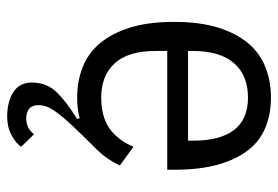

<svg xmlns="http://www.w3.org/2000/svg" viewBox="-140 -428 775 535"><g transform="rotate(90 247.5 -160.5)"><path d="M305 207Q264 207 237 190Q210 173 210 138Q210 96 238.5 67.5Q267 39 312 12L309 5Q285 12 252 12Q207 12 168 -3Q129 -18 101 -51Q73 -84 57 -135Q41 -186 41 -258Q41 -330 57 -381Q73 -432 101 -465Q129 -498 168 -513Q207 -528 252 -528Q297 -528 334.5 -513Q372 -498 398 -465Q424 -432 438.5 -381Q453 -330 453 -258V-239H122V-206Q122 -130 156.5 -92.5Q191 -55 252 -55Q304 -55 337 -77.5Q370 -100 389 -145L441 -107Q424 -70 394 -40Q356 -2 332 23.5Q308 49 295 66.5Q282 84 277.5 96Q273 108 273 120Q273 138 283.5 146Q294 154 309 154Q338 154 354 132L389 168Q379 183 356.5 195Q334 207 305 207ZM372 -297V-310Q372 -464 252 -464Q190 -464 156 -425Q122 -386 122 -310V-297Z"/></g></svg>

Font: IBM Plex Sans Condensed
Style: Regular
Weight: 400
Width: 3
Designer: Mike Abbink, Paul van der Laan, Pieter van Rosmalen
Foundry: Bold Monday
Version: Version 1.1